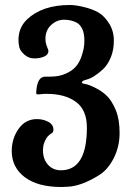

<svg xmlns="http://www.w3.org/2000/svg" viewBox="-20 -733 517 769"><path d="M132 -355Q125 -355 125 -360V-362Q128 -426 161 -426H181Q217 -426 243.5 -438Q270 -450 284 -466.5Q298 -483 306 -506Q318 -539 318 -569.5Q318 -600 309 -618Q300 -636 286 -643Q264 -654 236 -654Q208 -654 185 -633Q162 -612 162 -577Q162 -562 168 -547Q174 -532 174 -529Q174 -514 157 -506.5Q140 -499 117.5 -499Q95 -499 78 -514Q61 -529 57.5 -543.5Q54 -558 54 -573Q54 -622 88 -655Q149 -713 260 -713Q283 -713 317.5 -704.5Q352 -696 375 -682.5Q398 -669 417 -639Q436 -609 436 -570.5Q436 -532 423.5 -502.5Q411 -473 393 -456Q355 -421 326 -414L314 -410Q308 -406 308 -402.5Q308 -399 314.5 -398Q321 -397 330.5 -394.5Q340 -392 365 -379.5Q390 -367 409 -348Q428 -329 443.5 -292.5Q459 -256 459 -200.5Q459 -145 435 -98.5Q411 -52 376 -31Q305 13 250 15L226 16Q131 16 79 -23.5Q27 -63 27 -128Q27 -178 54.5 -217Q82 -256 128 -256Q153 -256 173.5 -245Q194 -234 194 -213Q194 -202 185 -198Q170 -189 162 -172.5Q154 -156 153 -144L152 -132Q152 -96 172 -73.5Q192 -51 224 -51Q328 -51 328 -222Q328 -293 284 -325Q240 -357 169 -357Q163 -357 157 -357L134 -355Z"/></svg>

Font: Aladin
Style: Regular
Weight: 400
Designer: Angel Koziupa and Alejandro Paul
Foundry: Angel Koziupa and Alejandro Paul
Version: Version 1.000